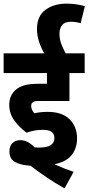

<svg xmlns="http://www.w3.org/2000/svg" viewBox="-20 -916 488 1059"><path d="M217 -200Q170 -200 127 -184Q89 -211 60 -250Q31 -289 31 -337Q31 -389 66 -420Q84 -436 112.5 -445Q141 -454 197 -454H239V-513H0V-622H447V-513H363V-359H197Q180 -359 172.5 -357.5Q165 -356 160 -351Q152 -346 152 -332Q152 -320 157 -310Q162 -300 169 -291Q202 -299 242 -299Q323 -299 364 -258Q405 -217 405 -153Q405 -98 375 -60.5Q345 -23 280 -10Q336 15 386 32L336 123Q286 95 238.5 63Q191 31 148 -2Q95 -5 63.5 -22Q32 -39 32 -81Q32 -112 49.5 -127.5Q67 -143 91 -143Q133 -143 171 -103Q184 -102 196 -102Q280 -102 280 -154Q280 -176 265.5 -188Q251 -200 217 -200ZM228 -615Q209 -646 196.5 -682.5Q184 -719 184 -755Q184 -828 231 -862Q278 -896 347 -896Q377 -896 402.5 -892Q428 -888 448 -882L425 -788Q398 -796 372 -796Q337 -796 322.5 -777.5Q308 -759 308 -729Q308 -699 319.5 -670Q331 -641 346 -615Z"/></svg>

Font: Noto Sans Condensed
Style: Bold Italic
Weight: 700
Width: 3
Italic angle: -12°
Designer: Monotype Design Team
Foundry: Monotype Imaging Inc.
Version: Version 2.013; ttfautohint (v1.8.4.7-5d5b)